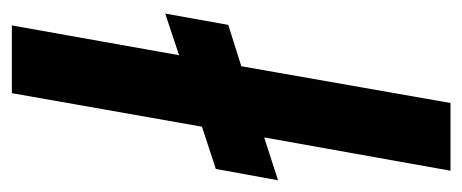

<svg xmlns="http://www.w3.org/2000/svg" viewBox="-248 -532 780 324"><g transform="rotate(90 142.0 -370.0)"><path d="M22.9 0 73.2 -282.2 2.9 -258.8 22 -365.2 91.8 -387.2 153.8 -740.2H268.1L211.9 -425.8L284.2 -449.2L265.1 -344.2L193.8 -320.8L137.2 0Z"/></g></svg>

Font: Poppins Medium
Style: Italic
Weight: 500
Italic angle: -10°
Designer: Ninad Kale (Devanagari), Jonny Pinhorn (Latin)
Foundry: Indian Type Foundry
Version: Version 3.200;PS 1.000;hotconv 16.6.54;makeotf.lib2.5.65590